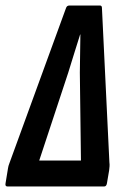

<svg xmlns="http://www.w3.org/2000/svg" viewBox="-39 -675 444 695"><path d="M-12 0Q-21 0 -19 -11L-10 -66Q-9 -74 -5 -84L200 -646Q203 -655 212 -655H323Q330 -655 330 -646L357 -87Q358 -80 357.5 -73Q357 -66 356 -58L348 -11Q346 0 338 0ZM103 -94H254L250 -412Q251 -447 251 -481.5Q251 -516 252 -550H251Q240 -516 229.5 -481.5Q219 -447 208 -412Z"/></svg>

Font: Sofia Sans Extra Condensed
Style: Bold Italic
Weight: 700
Italic angle: -9°
Designer: Botio Nikoltchev, Ani Petrova
Foundry: lettersoup
Version: Version 4.101